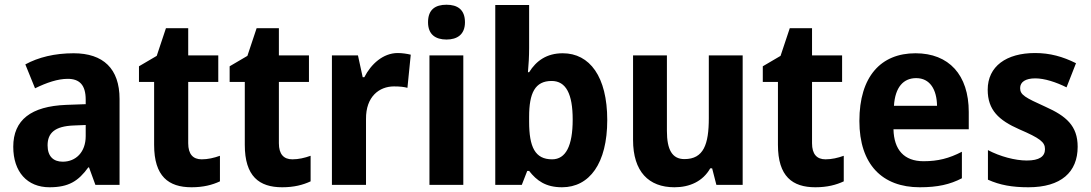

<svg xmlns="http://www.w3.org/2000/svg" viewBox="-20 -781 4608 811"><path d="M291 -556C211 -556 142 -539 87 -509L128 -408C177 -432 224 -448 266 -448C315 -448 342 -423 342 -360V-341L259 -338C112 -332 36 -275 36 -161C36 -55 95 10 189 10C270 10 311 -16 353 -74H356L383 0H485V-363C485 -491 416 -556 291 -556ZM292 -251 342 -253V-206C342 -138 300 -98 245 -98C206 -98 181 -120 181 -167C181 -219 211 -248 292 -251Z M832 -108C795 -108 775 -130 775 -176V-435H902V-547H775V-662H681L642 -545L567 -501V-435H631V-169C631 -36 692 10 789 10C839 10 877 0 909 -15V-123C884 -114 858 -108 832 -108Z M1215 -108C1178 -108 1158 -130 1158 -176V-435H1285V-547H1158V-662H1064L1025 -545L950 -501V-435H1014V-169C1014 -36 1075 10 1172 10C1222 10 1260 0 1292 -15V-123C1267 -114 1241 -108 1215 -108Z M1660 -557C1598 -557 1547 -510 1519 -455H1512L1492 -547H1382V0H1526V-278C1525 -374 1583 -416 1644 -416C1669 -416 1687 -414 1701 -410L1715 -550C1699 -554 1678 -557 1660 -557Z M1866 -761C1819 -761 1788 -741 1788 -687C1788 -635 1820 -614 1866 -614C1911 -614 1944 -635 1944 -687C1944 -741 1912 -761 1866 -761ZM1937 -547H1794V0H1937Z M2215 -578V-760H2072V0H2184L2207 -59H2215C2247 -18 2285 10 2354 10C2470 10 2545 -91 2545 -274C2545 -457 2471 -556 2357 -556C2289 -556 2245 -524 2215 -476H2210C2213 -508 2215 -544 2215 -578ZM2310 -439C2371 -439 2399 -384 2399 -276C2399 -165 2370 -108 2312 -108C2240 -108 2215 -160 2215 -267V-288C2215 -388 2240 -439 2310 -439Z M3117 -547H2974V-282C2974 -171 2952 -109 2871 -109C2819 -109 2797 -149 2797 -228V-547H2654V-190C2654 -56 2720 10 2829 10C2893 10 2949 -15 2980 -70H2988L3006 0H3117Z M3467 -108C3430 -108 3410 -130 3410 -176V-435H3537V-547H3410V-662H3316L3277 -545L3202 -501V-435H3266V-169C3266 -36 3327 10 3424 10C3474 10 3512 0 3544 -15V-123C3519 -114 3493 -108 3467 -108Z M3847 -556C3701 -556 3610 -458 3610 -270C3610 -86 3707 10 3865 10C3941 10 3993 -2 4043 -28V-140C3989 -112 3942 -100 3881 -100C3799 -100 3756 -148 3754 -235H4072V-308C4072 -465 3988 -556 3847 -556ZM3850 -451C3908 -451 3937 -403 3938 -334H3756C3761 -413 3796 -451 3850 -451Z M4532 -161C4532 -250 4483 -291 4396 -330C4310 -369 4289 -380 4289 -409C4289 -435 4312 -450 4353 -450C4392 -450 4441 -434 4485 -412L4525 -514C4469 -542 4415 -557 4352 -557C4231 -557 4152 -501 4152 -402C4152 -316 4199 -273 4285 -235C4373 -197 4394 -181 4394 -151C4394 -120 4370 -103 4317 -103C4268 -103 4204 -120 4153 -147V-22C4204 1 4256 10 4324 10C4462 10 4532 -54 4532 -161Z"/></svg>

Font: Noto Sans Lao Looped SemiCondensed
Style: Bold
Weight: 700
Width: 4
Designer: Mark Frömberg, Ben Mitchell
Foundry: The Fontpad Ltd
Version: Version 1.002